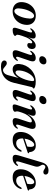

<svg xmlns="http://www.w3.org/2000/svg" viewBox="1438 -2202 1013 3930"><g transform="rotate(90 1945.0 -237.5)"><path d="M305.5 -463Q369 -462 413.2 -434Q457.5 -406 477.2 -355.2Q497 -304.5 486 -235Q474.5 -163.5 436.2 -107.8Q398 -52 339.2 -20.2Q280.5 11.5 207 10.5Q145.5 10 101 -17.2Q56.5 -44.5 36.2 -95Q16 -145.5 27 -215.5Q39 -290 77.8 -346.2Q116.5 -402.5 175.2 -433.5Q234 -464.5 305.5 -463ZM206.5 -24Q229.5 -22.5 252.5 -42.8Q275.5 -63 295.5 -98.5Q315.5 -134 330.8 -179Q346 -224 353.5 -272.5Q368 -350.5 354.5 -387.8Q341 -425 308 -428.5Q284.5 -430.5 261.5 -410.5Q238.5 -390.5 218 -355Q197.5 -319.5 182 -273.8Q166.5 -228 159 -178Q144.5 -99 158.8 -62.8Q173 -26.5 206.5 -24Z M564.5 -349.5Q555 -354 565 -373Q588.5 -413.5 627.8 -437.5Q667 -461.5 712 -461.5Q769 -461.5 769 -411.5Q769 -390 760.5 -363.8Q752 -337.5 741 -307.5Q777 -381.5 823.2 -421.5Q869.5 -461.5 914.5 -461.5Q950.5 -461.5 968.5 -438Q986.5 -414.5 984 -378.5Q981 -336 958.2 -312.5Q935.5 -289 905.5 -289Q883.5 -289 872.5 -299Q861.5 -309 861.5 -325Q861.5 -336 864.5 -346.5Q867.5 -357 867.5 -367.5Q867.5 -390 849 -390Q822 -390 784.5 -338.8Q747 -287.5 714 -182Q703 -148 697.2 -125.5Q691.5 -103 691.5 -86.5Q691.5 -73.5 697.5 -66.5Q703.5 -59.5 709.2 -54Q715 -48.5 715 -39Q715 -21.5 682.2 -5.5Q649.5 10.5 594.5 10.5Q558 10.5 550.5 -11.8Q543 -34 557 -76L635 -318Q648 -357.5 645 -372.5Q642 -387.5 629.5 -387.5Q620.5 -387.5 610 -381Q599.5 -374.5 583 -356.5Q571.5 -346.5 564.5 -349.5Z M1196.5 -533.5Q1164 -533.5 1147 -550Q1130 -566.5 1131 -591Q1131.5 -612.5 1144.5 -633.2Q1157.5 -654 1180 -667.5Q1202.5 -681 1232 -681Q1267.5 -681 1283.5 -664.2Q1299.5 -647.5 1298.5 -623.5Q1297.5 -587.5 1269.5 -560.5Q1241.5 -533.5 1196.5 -533.5ZM1153 -129.5Q1139 -89 1142.8 -74Q1146.5 -59 1159 -59Q1167.5 -59 1177.8 -65.5Q1188 -72 1203 -89Q1214.5 -100 1221.5 -97Q1231.5 -92.5 1221 -71.5Q1200.5 -34.5 1163.5 -12Q1126.5 10.5 1076.5 10.5Q1026 10.5 1013.8 -19.5Q1001.5 -49.5 1021 -106L1094.5 -318Q1108.5 -357 1105.2 -372.2Q1102 -387.5 1089.5 -387.5Q1080.5 -387.5 1070 -381Q1059.5 -374.5 1043 -356.5Q1031.5 -346.5 1024.5 -349.5Q1015 -354 1025 -373Q1048.5 -413.5 1086.5 -437.5Q1124.5 -461.5 1169.5 -461.5Q1214.5 -461.5 1230 -431Q1245.5 -400.5 1224.5 -339.5Z M1675.5 -13.5Q1644 118.5 1558 184Q1472 249.5 1340.5 249.5Q1280 249.5 1249.2 230Q1218.5 210.5 1218.5 180Q1218.5 159.5 1232.8 145Q1247 130.5 1272.5 130.5Q1293.5 130.5 1311.5 142Q1329.5 153.5 1346.2 168.8Q1363 184 1379.5 195.8Q1396 207.5 1413.5 207.5Q1447.5 207.5 1477.2 180.5Q1507 153.5 1523.5 89L1576.5 -112Q1541.5 -51 1496 -20.2Q1450.5 10.5 1398.5 10.5Q1346 10.5 1315.5 -24.2Q1285 -59 1291.5 -132.5Q1297 -196 1325.5 -255Q1354 -314 1401.5 -360.8Q1449 -407.5 1512 -434.8Q1575 -462 1649 -462Q1715.5 -462 1754.2 -448.8Q1793 -435.5 1791.5 -420Q1791 -410.5 1785 -406Q1779 -401.5 1772.2 -397.2Q1765.5 -393 1763.5 -383ZM1423 -134Q1418.5 -83.5 1431 -65.8Q1443.5 -48 1461 -48Q1486 -48 1513.5 -75.8Q1541 -103.5 1566.2 -149.8Q1591.5 -196 1610.5 -253Q1629.5 -310 1638 -369Q1648 -428.5 1617.5 -428.5Q1585 -428.5 1552.2 -402.5Q1519.5 -376.5 1491.8 -333.5Q1464 -290.5 1445.8 -238.2Q1427.5 -186 1423 -134Z M2010 -533.5Q1977.5 -533.5 1960.5 -550Q1943.5 -566.5 1944.5 -591Q1945 -612.5 1958 -633.2Q1971 -654 1993.5 -667.5Q2016 -681 2045.5 -681Q2081 -681 2097 -664.2Q2113 -647.5 2112 -623.5Q2111 -587.5 2083 -560.5Q2055 -533.5 2010 -533.5ZM1966.5 -129.5Q1952.5 -89 1956.2 -74Q1960 -59 1972.5 -59Q1981 -59 1991.2 -65.5Q2001.5 -72 2016.5 -89Q2028 -100 2035 -97Q2045 -92.5 2034.5 -71.5Q2014 -34.5 1977 -12Q1940 10.5 1890 10.5Q1839.5 10.5 1827.2 -19.5Q1815 -49.5 1834.5 -106L1908 -318Q1922 -357 1918.8 -372.2Q1915.5 -387.5 1903 -387.5Q1894 -387.5 1883.5 -381Q1873 -374.5 1856.5 -356.5Q1845 -346.5 1838 -349.5Q1828.5 -354 1838.5 -373Q1862 -413.5 1900 -437.5Q1938 -461.5 1983 -461.5Q2028 -461.5 2043.5 -431Q2059 -400.5 2038 -339.5Z M2140.5 -349.5Q2130.5 -354 2141 -373Q2164.5 -413.5 2204 -437.5Q2243.5 -461.5 2289 -461.5Q2350.5 -461.5 2350.5 -411Q2350.5 -389.5 2339.2 -358.8Q2328 -328 2314.5 -293Q2350.5 -356 2391.2 -392.8Q2432 -429.5 2472 -445.5Q2512 -461.5 2545 -461.5Q2602.5 -461.5 2614.2 -424.2Q2626 -387 2605 -324L2541 -129Q2527.5 -88.5 2531.2 -73.8Q2535 -59 2547 -59Q2556 -59 2566.2 -65.5Q2576.5 -72 2591.5 -89Q2602.5 -99.5 2609.5 -96.5Q2619.5 -92 2609 -71.5Q2589 -34.5 2551.8 -12Q2514.5 10.5 2465 10.5Q2414.5 10.5 2402.2 -19.2Q2390 -49 2409 -105.5L2473.5 -301.5Q2489 -347 2484.2 -365Q2479.5 -383 2456.5 -383Q2434.5 -383 2404 -361.8Q2373.5 -340.5 2342 -296Q2310.5 -251.5 2286.5 -182.5Q2271.5 -140 2265.5 -115.8Q2259.5 -91.5 2259.5 -78Q2259.5 -66 2263.8 -57.5Q2268 -49 2268 -37.5Q2268 -16 2240 -2.8Q2212 10.5 2162 10.5Q2127 10.5 2120 -9.8Q2113 -30 2127 -71L2210.5 -318Q2224 -357.5 2221 -372.5Q2218 -387.5 2205.5 -387.5Q2196.5 -387.5 2186 -381Q2175.5 -374.5 2159 -356.5Q2147.5 -346.5 2140.5 -349.5Z M3083.5 -150Q3061 -81 3001 -35.2Q2941 10.5 2845.5 10.5Q2757.5 10.5 2715.5 -40Q2673.5 -90.5 2683 -182Q2690.5 -259 2729.8 -323Q2769 -387 2829.2 -425Q2889.5 -463 2961.5 -463Q3027 -463 3058.8 -427.2Q3090.5 -391.5 3092.5 -342Q3093 -325 3107 -324Q3117.5 -323 3118 -314Q3118 -308.5 3113.2 -303.5Q3108.5 -298.5 3095.5 -294.5Q3080 -289.5 3047 -278.8Q3014 -268 2972.5 -254.5Q2931 -241 2889.2 -227.5Q2847.5 -214 2815 -203Q2810.5 -134 2836.2 -98Q2862 -62 2913 -62Q2956 -62 2992.5 -87Q3029 -112 3052.5 -159.5Q3063.5 -175 3073.5 -174Q3089.5 -173.5 3083.5 -150ZM2945.5 -431.5Q2919.5 -431.5 2893.8 -406.5Q2868 -381.5 2847.5 -337Q2827 -292.5 2818.5 -232.5Q2857 -246 2902.5 -261.5Q2948 -277 2978.5 -287.5Q2982.5 -301 2984.8 -318.8Q2987 -336.5 2987 -359.5Q2987.5 -391.5 2976.2 -411.5Q2965 -431.5 2945.5 -431.5Z M3471.5 -723.5Q3513.5 -723.5 3533.8 -706.5Q3554 -689.5 3554 -666.5Q3554 -645 3540.8 -631.5Q3527.5 -618 3502 -618Q3480.5 -618 3463.2 -628Q3446 -638 3430 -648.2Q3414 -658.5 3397 -658.5Q3379 -658.5 3366.2 -643.5Q3353.5 -628.5 3352.5 -609Q3352 -593.5 3360.5 -578.2Q3369 -563 3378.5 -544.8Q3388 -526.5 3392 -502.2Q3396 -478 3386 -445L3293 -132.5Q3280 -89 3283.8 -74.2Q3287.5 -59.5 3301 -59.5Q3312.5 -59.5 3325.2 -67.2Q3338 -75 3353.5 -93.5Q3363.5 -103.5 3370 -101Q3381 -97 3371 -76.5Q3352.5 -38.5 3311.8 -14Q3271 10.5 3219 10.5Q3168 10.5 3155.5 -19.5Q3143 -49.5 3160.5 -107.5L3303 -585Q3324.5 -657 3367.2 -690.2Q3410 -723.5 3471.5 -723.5Z M3847 -150Q3824.5 -81 3764.5 -35.2Q3704.5 10.5 3609 10.5Q3521 10.5 3479 -40Q3437 -90.5 3446.5 -182Q3454 -259 3493.2 -323Q3532.5 -387 3592.8 -425Q3653 -463 3725 -463Q3790.5 -463 3822.2 -427.2Q3854 -391.5 3856 -342Q3856.5 -325 3870.5 -324Q3881 -323 3881.5 -314Q3881.5 -308.5 3876.8 -303.5Q3872 -298.5 3859 -294.5Q3843.5 -289.5 3810.5 -278.8Q3777.5 -268 3736 -254.5Q3694.5 -241 3652.8 -227.5Q3611 -214 3578.5 -203Q3574 -134 3599.8 -98Q3625.5 -62 3676.5 -62Q3719.5 -62 3756 -87Q3792.5 -112 3816 -159.5Q3827 -175 3837 -174Q3853 -173.5 3847 -150ZM3709 -431.5Q3683 -431.5 3657.2 -406.5Q3631.5 -381.5 3611 -337Q3590.5 -292.5 3582 -232.5Q3620.5 -246 3666 -261.5Q3711.5 -277 3742 -287.5Q3746 -301 3748.2 -318.8Q3750.5 -336.5 3750.5 -359.5Q3751 -391.5 3739.8 -411.5Q3728.5 -431.5 3709 -431.5Z"/></g></svg>

Font: Fraunces 72pt S000 SemiBold
Style: Italic
Weight: 600
Italic angle: -16°
Version: Version 1.000; ttfautohint (v1.8.3)